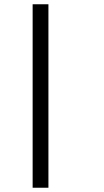

<svg xmlns="http://www.w3.org/2000/svg" viewBox="-20 -755 488 900"><path d="M133 125H207V-735H133Z"/></svg>

Font: KpRoman
Style: SemiboldItalic
Weight: 600
Italic angle: -11°
Version: Version 0.66